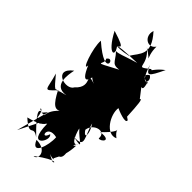

<svg xmlns="http://www.w3.org/2000/svg" viewBox="-199 -1140 1563 1563"><g transform="rotate(-45 583.0 -358.5)"><path d="M100 -524 142 -480C-124 -477 64 -349 99 -403C-4 -434 146 -483 116 -351C26 -344 -138 -395 -12 -449C-13 -315 -126 -324 -122 -373C9 -196 -52 -206 -45 -234C28 -371 -34 -280 -26 -234C-27 -270 19 -192 181 -187C111 -269 71 -295 20 -227C42 -163 153 -243 205 -182C136 -224 285 -267 300 -268C228 -208 187 -98 221 -252C208 -110 289 -196 403 -223C326 -170 255 -179 327 -226C414 -216 444 -91 354 -99C345 -68 416 1 399 -127C548 35 533 -99 457 2C415 -87 558 -173 642 -160C634 -145 585 -26 626 -37C713 -153 625 -180 721 -97C791 -161 635 -251 680 -231C685 -288 628 -250 643 -61C780 -68 839 -73 817 -89C978 -212 817 -99 961 -142C940 -93 960 -248 1012 -170C988 -114 861 -161 1071 -227C982 -185 995 -173 1133 -107C1076 -183 1034 -187 1057 -194C958 -319 1049 -217 1156 -346C1075 -220 1076 -295 1215 -295C1149 -337 1202 -430 1288 -402C1136 -264 1081 -354 1004 -400C972 -543 1003 -622 1010 -312C971 -456 916 -532 1000 -532C919 -463 876 -528 1065 -627C1002 -421 1005 -536 982 -531C908 -438 854 -467 868 -376C745 -606 811 -480 856 -515C933 -466 717 -408 929 -649C840 -657 632 -582 714 -580C549 -510 639 -485 725 -482C797 -582 663 -520 641 -440C681 -581 611 -418 509 -532C434 -569 495 -773 603 -630C540 -643 395 -670 416 -534C357 -766 363 -669 402 -583C376 -634 372 -627 481 -719C341 -676 296 -704 397 -611C287 -553 258 -518 299 -467C312 -459 216 -582 132 -534C174 -465 147 -489 120 -573C230 -580 185 -638 180 -581C177 -617 141 -610 0 -465C67 -555 -51 -504 64 -631C111 -432 192 -458 173 -577L213 -541L-68 -617L98 -534Z"/></g></svg>

Font: CISF Camouflage Kit
Style: Mdz
Weight: 400
Designer: Robert Jablonski, Jasper
Foundry: Cannot Into Space Fonts
Version: Version 1.270